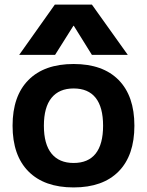

<svg xmlns="http://www.w3.org/2000/svg" viewBox="-20 -810 643 840"><path d="M302 10Q174 10 104.5 -60Q35 -130 35 -260Q35 -390 104.5 -460Q174 -530 302 -530Q430 -530 499 -460Q568 -390 568 -260Q568 -130 499 -60Q430 10 302 10ZM302 -97Q366 -97 398.5 -138Q431 -179 431 -260Q431 -341 398.5 -382Q366 -423 302 -423Q239 -423 205.5 -382Q172 -341 172 -260Q172 -179 205.5 -138Q239 -97 302 -97ZM64 -570 220 -790H382L539 -570H382L303 -697H301L221 -570Z"/></svg>

Font: M PLUS 1
Style: Bold
Weight: 700
Designer: Coji Morishita
Foundry: UNDERFOREST DESIGN
Version: Version 1.001